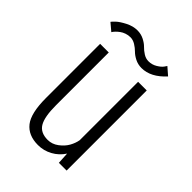

<svg xmlns="http://www.w3.org/2000/svg" viewBox="-199 -749 849 849"><g transform="rotate(45 225.0 -325.0)"><path d="M280.5 -554.5Q258 -554.5 239 -564.2Q220 -574 208.8 -585.5Q197.5 -597 181.8 -606.8Q166 -616.5 150 -616.5Q136 -616.5 123.2 -612Q110.5 -607.5 101.8 -601Q93 -594.5 86.5 -588Q80 -581.5 77 -577L74 -572.5L39 -602Q42 -607 55 -619.2Q68 -631.5 95.5 -645.8Q123 -660 150.5 -660Q173 -660 192 -650.2Q211 -640.5 222.2 -628.8Q233.5 -617 249 -607.2Q264.5 -597.5 281 -597.5Q303 -597.5 321.5 -608.8Q340 -620 347.5 -631L355 -642L390 -611.5Q338 -554.5 280.5 -554.5ZM197.5 10Q137 10 106.2 -28.8Q75.5 -67.5 75.5 -162.5V-501H129.5V-171.5Q129.5 -98.5 148 -67.5Q166.5 -36.5 211.5 -36.5Q239 -36.5 262.2 -54Q285.5 -71.5 297.5 -93.2Q309.5 -115 313 -136V-501H367V0H318.5L315.5 -54.5Q295.5 -24 264.2 -7Q233 10 197.5 10Z"/></g></svg>

Font: League Mono Condensed UltraLight
Style: Regular
Weight: 200
Width: 1
Designer: Tyler Finck
Foundry: The League of Moveable Type / Tyler Finck
Version: Version 2.210